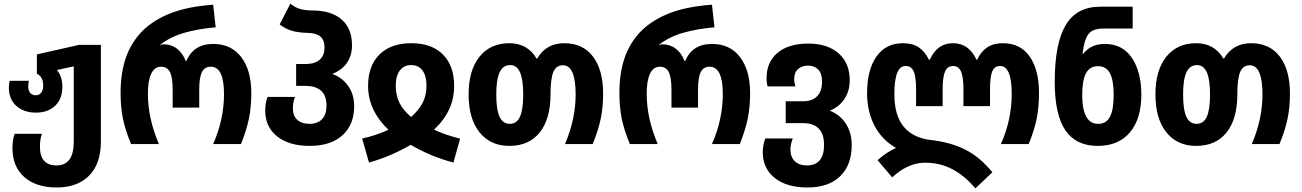

<svg xmlns="http://www.w3.org/2000/svg" viewBox="-20 -797 7200 1062"><path d="M49 22Q49 -26 61 -57H212Q201 -29 201 16Q201 118 293 118Q388 118 388 -14V-430L295 -410Q325 -372 325 -318Q325 -250 285 -212Q245 -174 179 -174Q112 -174 70.5 -211Q29 -248 29 -313Q29 -333 34 -350H140Q136 -335 136 -320Q136 -296 147 -283Q158 -270 178 -270Q197 -270 208 -284.5Q219 -299 219 -324Q219 -372 184 -389V-496L418 -549H538V-15Q538 109 473 174.5Q408 240 293 240Q180 240 114.5 182.5Q49 125 49 22Z M647 -283Q647 -395 677 -480Q707 -565 770 -628Q833 -689 927 -725Q1021 -761 1159 -771L1173 -646Q1073 -637 997.5 -615Q922 -593 867 -550V-546Q873 -552 883 -552Q927 -552 959 -527.5Q991 -503 1007 -460H1011Q1051 -554 1159 -554Q1259 -554 1314.5 -481Q1370 -408 1370 -283Q1370 -205 1357 -141.5Q1344 -78 1313 0H1159Q1219 -136 1219 -277Q1219 -428 1146 -428Q1112 -428 1097 -398.5Q1082 -369 1082 -301V-202H935V-301Q935 -369 920 -398.5Q905 -428 871 -428Q835 -428 816.5 -389.5Q798 -351 798 -279Q798 -143 859 0H705Q673 -77 660 -141Q647 -205 647 -283Z M1447 -185Q1447 -228 1460 -261H1612Q1600 -233 1600 -198Q1600 -156 1624.5 -134Q1649 -112 1692 -112Q1737 -112 1761.5 -138Q1786 -164 1786 -213Q1786 -322 1668 -322H1618V-443H1671Q1721 -443 1748 -466.5Q1775 -490 1775 -533Q1775 -575 1752.5 -594.5Q1730 -614 1684 -615Q1632 -616 1595.5 -626.5Q1559 -637 1527 -662L1586 -777Q1613 -755 1641 -747Q1669 -739 1712 -739Q1814 -738 1870.5 -688.5Q1927 -639 1927 -547Q1927 -433 1818 -388Q1875 -367 1907 -320Q1939 -273 1939 -210Q1939 -107 1874 -48.5Q1809 10 1693 10Q1579 10 1513 -42.5Q1447 -95 1447 -185Z M1983 -31Q2049 -44 2129 -79Q2016 -186 2016 -322Q2016 -433 2079 -495.5Q2142 -558 2255 -558Q2368 -558 2430 -495.5Q2492 -433 2492 -322Q2492 -252 2464.5 -192.5Q2437 -133 2381 -80Q2435 -53 2525 -30L2488 102Q2362 69 2252 4Q2142 68 2021 102ZM2339 -324Q2339 -377 2317 -407Q2295 -437 2254 -437Q2214 -437 2191.5 -407Q2169 -377 2169 -324Q2169 -268 2190 -227Q2211 -186 2254 -150Q2297 -188 2318 -229Q2339 -270 2339 -324Z M2572 -275Q2572 -408 2632 -483Q2692 -558 2797 -558Q2898 -558 2948 -473H2951Q3001 -558 3101 -558Q3204 -558 3260 -484Q3316 -410 3316 -279Q3316 -201 3302 -136.5Q3288 -72 3258 0H3105Q3164 -138 3164 -274Q3164 -436 3094 -436Q3056 -436 3040.5 -398.5Q3025 -361 3025 -275Q3025 -139 2965.5 -64.5Q2906 10 2797 10Q2693 10 2632.5 -65Q2572 -140 2572 -275ZM2874 -275Q2874 -358 2856 -397.5Q2838 -437 2802 -437Q2762 -437 2743.5 -397Q2725 -357 2725 -275Q2725 -191 2743 -151.5Q2761 -112 2800 -112Q2838 -112 2856 -151Q2874 -190 2874 -275Z M3406 -283Q3406 -395 3436 -480Q3466 -565 3529 -628Q3592 -689 3686 -725Q3780 -761 3918 -771L3932 -646Q3832 -637 3756.5 -615Q3681 -593 3626 -550V-546Q3632 -552 3642 -552Q3686 -552 3718 -527.5Q3750 -503 3766 -460H3770Q3810 -554 3918 -554Q4018 -554 4073.5 -481Q4129 -408 4129 -283Q4129 -205 4116 -141.5Q4103 -78 4072 0H3918Q3978 -136 3978 -277Q3978 -428 3905 -428Q3871 -428 3856 -398.5Q3841 -369 3841 -301V-202H3694V-301Q3694 -369 3679 -398.5Q3664 -428 3630 -428Q3594 -428 3575.5 -389.5Q3557 -351 3557 -279Q3557 -143 3618 0H3464Q3432 -77 3419 -141Q3406 -205 3406 -283Z M4199 45Q4199 5 4213 -31H4365Q4352 2 4352 32Q4353 73 4377 95.5Q4401 118 4444 118Q4490 118 4514 89.5Q4538 61 4538 4Q4538 -116 4420 -116H4326V-237H4423Q4474 -237 4500.5 -265.5Q4527 -294 4527 -346Q4527 -390 4506 -412Q4485 -434 4449 -434Q4415 -434 4394 -415Q4373 -396 4373 -361Q4373 -338 4380 -319H4226Q4220 -337 4220 -364Q4220 -454 4281 -505Q4342 -556 4451 -556Q4557 -556 4618.5 -502Q4680 -448 4680 -353Q4680 -294 4651 -250Q4622 -206 4570 -185Q4627 -162 4659 -112.5Q4691 -63 4691 5Q4691 116 4627 178Q4563 240 4446 240Q4332 240 4265.5 187.5Q4199 135 4199 45Z M5097 103Q5048 103 5001.5 124.5Q4955 146 4915 184L4834 89Q4882 46 4936 21Q4858 -23 4817 -102Q4776 -181 4776 -281Q4776 -411 4828 -484.5Q4880 -558 4974 -558Q5028 -558 5061.5 -535.5Q5095 -513 5118 -467H5123Q5164 -558 5251 -558Q5339 -558 5381 -467H5385Q5406 -512 5440.5 -535Q5475 -558 5527 -558Q5625 -558 5676 -483.5Q5727 -409 5727 -284Q5727 -205 5714.5 -142Q5702 -79 5670 0H5516Q5576 -133 5576 -278Q5576 -432 5512 -432Q5481 -432 5468.5 -402.5Q5456 -373 5456 -303V-210H5309V-303Q5309 -372 5295.5 -402Q5282 -432 5252 -432Q5221 -432 5207.5 -402Q5194 -372 5194 -303V-210H5047V-303Q5047 -372 5034 -402Q5021 -432 4989 -432Q4958 -432 4942.5 -393.5Q4927 -355 4927 -275Q4927 -159 4978 -97Q5029 -35 5125 -23Q5236 -11 5318 30Q5400 71 5469 156L5375 245Q5315 174 5247 138.5Q5179 103 5097 103Z M5814 -345Q5814 -556 5874.5 -658Q5935 -760 6066 -760H6245V-639H6081Q6023 -639 5999.5 -607Q5976 -575 5968 -499H5971Q6014 -554 6091 -554Q6189 -554 6241 -476.5Q6293 -399 6293 -273Q6293 -140 6230 -65Q6167 10 6052 10Q5932 10 5873 -76Q5814 -162 5814 -345ZM6140 -272Q6140 -354 6119 -392.5Q6098 -431 6053 -431Q6008 -431 5987 -392Q5966 -353 5966 -271Q5966 -193 5988 -152.5Q6010 -112 6054 -112Q6099 -112 6119.5 -151Q6140 -190 6140 -272Z M6371 -275Q6371 -408 6431 -483Q6491 -558 6596 -558Q6697 -558 6747 -473H6750Q6800 -558 6900 -558Q7003 -558 7059 -484Q7115 -410 7115 -279Q7115 -201 7101 -136.5Q7087 -72 7057 0H6904Q6963 -138 6963 -274Q6963 -436 6893 -436Q6855 -436 6839.5 -398.5Q6824 -361 6824 -275Q6824 -139 6764.5 -64.5Q6705 10 6596 10Q6492 10 6431.5 -65Q6371 -140 6371 -275ZM6673 -275Q6673 -358 6655 -397.5Q6637 -437 6601 -437Q6561 -437 6542.5 -397Q6524 -357 6524 -275Q6524 -191 6542 -151.5Q6560 -112 6599 -112Q6637 -112 6655 -151Q6673 -190 6673 -275Z"/></svg>

Font: Noto Sans Georgian Bold Narrow
Style: Regular
Weight: 700
Width: 4
Designer: Monotype Design team
Foundry: Monotype Imaging Inc.
Version: Version 1.000